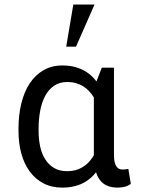

<svg xmlns="http://www.w3.org/2000/svg" viewBox="-20 -832 640 862"><path d="M491.7 -528.3H437L414.6 -470.2L413.1 -466.3Q403.3 -479.5 391.6 -490.5Q379.9 -501.5 366.7 -509.8Q344.7 -523.4 318.4 -530.8Q292 -538.1 260.3 -538.1Q211.9 -538.1 175 -516.6Q138.2 -495.1 113.3 -457.5Q88.4 -419.4 75.7 -367.4Q63 -315.4 63 -254.4V-244.1Q63 -189.5 75.7 -142.8Q88.4 -96.2 113.3 -62.5Q138.2 -28.3 174.8 -9Q211.4 10.3 259.3 10.3Q290.5 10.3 316.9 3.4Q343.3 -3.4 364.7 -16.6Q377.9 -24.9 389.6 -35.4Q401.4 -45.9 411.1 -58.6Q415.5 -44.9 421.6 -34.2Q427.7 -23.4 435.5 -15.6Q448.7 -2.4 466.8 3.9Q484.9 10.3 507.8 10.3Q523.4 10.3 537.8 7.1Q552.2 3.9 567.4 -6.3L556.2 -73.7Q551.3 -72.8 544.7 -71.8Q538.1 -70.8 530.8 -70.8Q522 -70.8 514.9 -74Q507.8 -77.1 502.9 -84.5Q497.6 -91.8 494.6 -104.2Q491.7 -116.7 491.7 -135.3ZM153.3 -244.1V-254.4Q153.3 -295.9 160.2 -333.7Q167 -371.6 182.6 -400.9Q197.8 -429.7 222.4 -446.8Q247.1 -463.9 282.2 -463.9Q303.2 -463.9 321 -458.7Q338.9 -453.6 354 -444.3Q368.7 -435.1 380.4 -422.4Q392.1 -409.7 401.4 -394.5V-160.2Q401.4 -150.9 401.4 -146.2Q401.4 -141.6 401.4 -135.3Q394.5 -123.5 386.5 -113.3Q378.4 -103 368.7 -94.7Q352.1 -80.1 330.3 -71.8Q308.6 -63.5 281.2 -63.5Q246.6 -63.5 222.2 -78.1Q197.8 -92.8 182.6 -117.7Q167 -142.1 160.2 -174.8Q153.3 -207.5 153.3 -244.1ZM309.1 -811.5 277.3 -622.6H321.3L404.3 -811.5Z"/></svg>

Font: Roboto Mono
Style: Regular
Weight: 400
Monospace: yes
Designer: Google
Version: Version 3.000